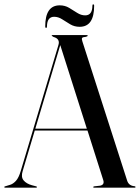

<svg xmlns="http://www.w3.org/2000/svg" viewBox="-22 -861 643 881"><path d="M147.5 -3Q147.5 0 144.5 0H1Q-2.5 0 -2.5 -3Q-2.5 -5 1.5 -6L24.5 -13Q38 -17 51 -31Q64 -45 73.5 -77.5L246 -654Q255 -683 223.5 -691.5Q215 -696.5 215 -697Q215 -700 219 -700H376.5Q380.5 -700 380.5 -697Q380.5 -694.5 372 -692Q357.5 -691 354.8 -686.8Q352 -682.5 356 -671L561.5 -32Q569 -8.5 595.5 -6.5Q600 -5.5 600 -3Q600 0 596.5 0H409Q405.5 0 405.5 -3Q405.5 -4.5 410.5 -6L437.5 -9Q459 -13.5 451.5 -35.5L379.5 -262H137.5L82 -76Q73.5 -49 86.2 -33.5Q99 -18 124.5 -11L143.5 -6Q147.5 -5 147.5 -3ZM140 -270.5H376.5L254.5 -654ZM343.5 -738Q319.5 -738 300.2 -749.5Q281 -761 263.2 -772.5Q245.5 -784 226.5 -784Q194 -784 193.5 -739.5Q193.5 -733 189.5 -733Q185.5 -733 185.5 -739.5Q185.5 -836.5 252 -836.5Q276 -836.5 295.2 -825Q314.5 -813.5 332.2 -802Q350 -790.5 369 -790.5Q401.5 -790.5 402 -834.5Q402 -841 405.5 -841Q410 -841 410 -834.5Q410 -738 343.5 -738Z"/></svg>

Font: Fraunces 144pt S000
Style: Regular
Weight: 400
Version: Version 1.000; ttfautohint (v1.8.3)